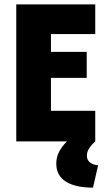

<svg xmlns="http://www.w3.org/2000/svg" viewBox="-20 -645 488 876"><path d="M404.2 211.1Q324.3 211.1 280.6 183.7Q236.8 156.2 236.8 101.4Q236.8 72.9 249.3 48.3Q261.8 23.6 285.4 0H54.2V-625H414.6V-489.6H212.5V-408.3H375.7V-289.6H212.5V-139.6H414.6V0Q398.6 13.9 387.5 30.6Q376.4 47.2 376.4 65.3Q376.4 85.4 391 96.5Q405.6 107.6 427.8 109Z"/></svg>

Font: Afacad Flux ExtraBold
Style: Regular
Weight: 800
Designer: Kristian Moeller
Foundry: Dicotype
Version: Version 1.100